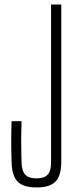

<svg xmlns="http://www.w3.org/2000/svg" viewBox="-20 -820 346 846"><path d="M141 6Q82 6 57 -20.5Q32 -47 31 -108Q28 -197 31 -286H75Q72 -195 75 -103Q76 -67 91 -50.5Q106 -34 141 -34Q175 -34 190 -50.5Q205 -67 205 -103V-800H250V-108Q250 -47 225 -20.5Q200 6 141 6Z"/></svg>

Font: Big Shoulders Display Light
Style: Regular
Weight: 300
Designer: Patric King
Foundry: XO Type Co
Version: Version 1.000; ttfautohint (v1.8.2)